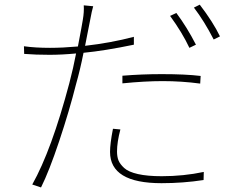

<svg xmlns="http://www.w3.org/2000/svg" viewBox="-20 -782 1040 834"><path d="M831.1 -587.9 802.7 -574.2Q771.5 -640.6 718.8 -712.9L746.1 -725.6Q792 -664.1 831.1 -587.9ZM511.7 -419.9V-453.1Q595.7 -460 682.6 -460Q786.1 -460 851.6 -452.1L849.6 -418.9Q769.5 -429.7 686.5 -429.7Q609.4 -429.7 511.7 -419.9ZM561.5 -622.1V-587.9Q434.6 -561.5 342.8 -552.7Q328.1 -478.5 310.5 -417Q281.2 -300.8 237.3 -169.4Q193.4 -38.1 158.2 32.2L120.1 19.5Q204.1 -129.9 281.2 -420.9Q298.8 -488.3 310.5 -549.8Q248 -543.9 195.3 -543.9Q134.8 -543.9 85 -547.9L84 -581.1Q132.8 -574.2 197.3 -574.2Q251 -574.2 318.4 -580.1Q336.9 -676.8 339.8 -696.3Q345.7 -730.5 343.8 -758.8L384.8 -754.9Q378.9 -735.4 371.1 -692.4Q367.2 -673.8 359.4 -633.3Q351.6 -592.8 349.6 -583Q461.9 -595.7 561.5 -622.1ZM470.7 -222.7 502.9 -219.7Q488.3 -164.1 488.3 -124Q488.3 -101.6 494.6 -85.4Q501 -69.3 519.5 -52.2Q538.1 -35.2 579.1 -25.9Q620.1 -16.6 682.6 -16.6Q777.3 -16.6 865.2 -35.2L864.3 0Q775.4 13.7 681.6 13.7Q458 13.7 458 -122.1Q458 -158.2 470.7 -222.7ZM822.3 -749 847.7 -761.7Q905.3 -686.5 935.5 -624L908.2 -610.4Q867.2 -690.4 822.3 -749Z"/></svg>

Font: GenEi Gothic M ExtraLight
Style: Regular
Weight: 200
Designer: o_tamon (Modified); [Source Han Sans]
Ryoko NISHIZUKA  (kana & ideographs); Paul D. Hunt (Latin, Greek & Cyrillic); Wenl
Version: Version 1.1a;Original Version 1.004